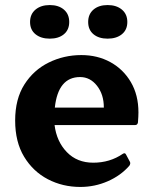

<svg xmlns="http://www.w3.org/2000/svg" viewBox="-20 -727 606 760"><path d="M298 13Q228 13 169.5 -17.5Q111 -48 75.5 -106.5Q40 -165 40 -250Q40 -335 76.5 -392.5Q113 -450 173 -479.5Q233 -509 302 -509Q366 -509 417 -481Q468 -453 498 -402Q528 -351 528 -282Q528 -266 526 -242Q524 -232 515 -232H196Q204 -167 244.5 -125Q285 -83 349 -83Q415 -83 466 -118Q475 -124 479 -115L494 -87Q498 -80 492 -71Q458 -32 406.5 -9.5Q355 13 298 13ZM297 -422Q210 -422 197 -301H391V-302Q391 -353 364 -387.5Q337 -422 297 -422ZM177 -574Q142 -574 120.5 -591.5Q99 -609 99 -640Q99 -671 120.5 -689Q142 -707 177 -707Q212 -707 233 -689Q254 -671 254 -640Q254 -609 233 -591.5Q212 -574 177 -574ZM406 -574Q371 -574 350 -591.5Q329 -609 329 -640Q329 -671 350 -689Q371 -707 406 -707Q441 -707 462.5 -689Q484 -671 484 -640Q484 -609 462.5 -591.5Q441 -574 406 -574Z"/></svg>

Font: Hahmlet
Style: Bold
Weight: 700
Designer: Minjoo Ham & Mark Frömberg
Foundry: hypertype
Version: Version 1.002; ttfautohint (v1.8.3)